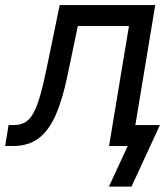

<svg xmlns="http://www.w3.org/2000/svg" viewBox="-55 -562 648 739"><path d="M-35.2 0 -22 -80.6H-2.4Q22 -80.6 39.8 -90.1Q57.6 -99.6 71.8 -123.5Q85.9 -147.5 98.6 -190.7Q111.3 -233.9 125 -301.3L174.8 -542.5H542.5L452.6 0H364.7L441.4 -461.9H244.6L204.6 -270.5Q185.5 -178.7 159.2 -118.9Q132.8 -59.1 93.5 -29.5Q54.2 0 -5.4 0ZM364.3 156.2 436.5 0H404.8L418 -80.6H560.5L451.2 156.2Z"/></svg>

Font: Inter 16pt
Style: Italic
Weight: 400
Italic angle: -9.3988°
Version: Version 4.001;git-66647c0bb